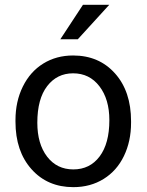

<svg xmlns="http://www.w3.org/2000/svg" viewBox="-20 -769 610 799"><path d="M135.3 -258.3Q135.3 -170.4 176 -117.2Q216.8 -64 285.2 -64Q354 -64 394.5 -117.9Q435.1 -171.9 435.1 -269Q435.1 -356 393.8 -409.9Q352.5 -463.9 284.2 -463.9Q217.3 -463.9 176.3 -410.6Q135.3 -357.4 135.3 -258.3ZM44.4 -269Q44.4 -346.7 75 -408.7Q105.5 -470.7 159.9 -504.4Q214.4 -538.1 284.2 -538.1Q392.1 -538.1 458.7 -463.4Q525.4 -388.7 525.4 -264.6V-258.3Q525.4 -181.2 495.8 -119.9Q466.3 -58.6 411.4 -24.4Q356.4 9.8 285.2 9.8Q177.7 9.8 111.1 -64.9Q44.4 -139.6 44.4 -262.7ZM325.2 -749H434.6L303.7 -605.5H231Z"/></svg>

Font: RobotoDraft
Style: Regular
Weight: 400
Version: Version 2.001101; 2014